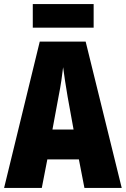

<svg xmlns="http://www.w3.org/2000/svg" viewBox="-20 -917 614 937"><path d="M392 0 365 -139H211L184 0H0L174 -714H398L574 0ZM310 -445Q303 -485 297.5 -522Q292 -559 288 -589Q285 -561 279.5 -524Q274 -487 266 -447L236 -285H339ZM437 -897V-782H140V-897Z"/></svg>

Font: Noto Sans Tamil ExtraCondensed Black
Style: Regular
Weight: 900
Width: 2
Designer: Jelle Bosma - Monotype Design Team
Foundry: Monotype Imaging Inc.
Version: Version 2.004; ttfautohint (v1.8.4.7-5d5b)